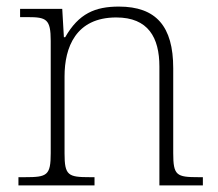

<svg xmlns="http://www.w3.org/2000/svg" viewBox="-20 -563 663 583"><path d="M36 0H267V-25H253C187 -25 176 -30 176 -97V-331C176 -419 210 -510 333 -510C430 -510 464 -449 464 -361V0H596V-25H583C516 -25 506 -30 506 -98V-356C506 -483 454 -543 341 -543C269 -543 219 -522 178 -450H174L169 -536H41V-511H64C121 -511 134 -505 134 -439V-98C134 -30 123 -25 56 -25H36Z"/></svg>

Font: Noto Serif Sinhala ExtraLight
Style: Regular
Weight: 200
Designer: Jelle Bosma - Monotype Design Team
Foundry: Monotype Imaging Inc.
Version: Version 2.007